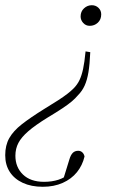

<svg xmlns="http://www.w3.org/2000/svg" viewBox="-47 -488 465 736"><path d="M299 -288Q297 -241 292 -211Q287 -181 277.5 -160Q268 -139 252 -123Q242 -111 228.5 -99.5Q215 -88 192.5 -73Q170 -58 135 -37Q88 -8 61.5 15Q35 38 23.5 60Q12 82 12 109Q12 153 41 181Q70 209 122 209Q152 209 177 201Q202 193 229 171L194 204L219 123Q224 106 232 98Q240 90 253 90Q262 90 268.5 96Q275 102 277 112Q269 146 248 172Q227 198 193.5 213Q160 228 117 228Q73 228 40.5 213Q8 198 -9.5 171Q-27 144 -27 107Q-27 69 -11.5 41.5Q4 14 36.5 -11.5Q69 -37 122 -70Q155 -90 176.5 -104Q198 -118 211.5 -128.5Q225 -139 235 -149Q249 -163 257.5 -180.5Q266 -198 271.5 -223.5Q277 -249 281 -291ZM341 -433Q341 -413 328 -401Q315 -389 297 -389Q282 -389 272 -400Q262 -411 262 -425Q262 -444 275 -456Q288 -468 305 -468Q320 -468 330.5 -458Q341 -448 341 -433Z"/></svg>

Font: Source Serif 4 48pt Light
Style: Italic
Weight: 300
Italic angle: -12°
Designer: Frank Grießhammer
Foundry: Adobe Systems Incorporated
Version: Version 4.004;hotconv 1.0.116;makeotfexe 2.5.65601